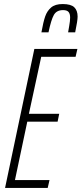

<svg xmlns="http://www.w3.org/2000/svg" viewBox="-20 -930 404 950"><path d="M5 0 150 -688H363L354 -649H184L123 -367H273L265 -328H115L54 -39H225L216 0ZM364 -848Q364 -828 352 -770H317Q318 -777 322.5 -802Q327 -827 327 -843Q327 -862 319 -871Q311 -880 292 -880Q260 -880 246.5 -856Q233 -832 220 -770H185Q194 -821 203.5 -848.5Q213 -876 233 -893Q253 -910 290 -910Q331 -910 347.5 -894Q364 -878 364 -848Z"/></svg>

Font: Saira Ultra Condensed ExLight
Style: Italic
Weight: 200
Width: 1
Italic angle: -12°
Designer: Hector Gatti with collaboration of the Omnibus-Type team
Foundry: Omnibus-Type
Version: Version 1.001; ttfautohint (v1.8)